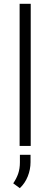

<svg xmlns="http://www.w3.org/2000/svg" viewBox="-20 -770 265 1013"><path d="M142.1 -750V0H83.5V-750ZM141.1 46.9V85.4Q141.1 124 126.5 160.6Q111.8 197.3 84.5 222.7L49.8 197.3Q67.4 171.4 76.2 145.3Q85 119.1 85 86.4V46.9Z"/></svg>

Font: Vazirmatn UI FD ExtraLight
Style: Regular
Weight: 200
Designer: Saber Rastikerdar
Foundry: Saber Rastikerdar
Version: Version 33.003